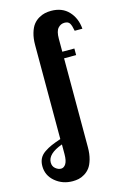

<svg xmlns="http://www.w3.org/2000/svg" viewBox="-242 -813 729 1127"><g transform="rotate(-15 122.0 -249.5)"><path d="M339.8 -600.1H293Q287.1 -632.8 278.3 -647Q269.5 -661.1 247.1 -661.1Q223.6 -661.1 207.3 -642.8Q190.9 -624.5 190.9 -579.1V-500H264.2V-460H190.9V80.1Q190.9 121.1 181.9 152.6Q172.9 184.1 159.4 201.9Q146 219.7 127 231.2Q107.9 242.7 90.6 246.3Q73.2 250 54.2 250Q-7.3 250 -51.8 212.6Q-96.2 175.3 -96.2 118.2Q-96.2 92.3 -86.2 72.5Q-76.2 52.7 -54.7 38.1Q-33.2 23.4 -10.7 13.7Q11.7 3.9 46.9 -7.8V-579.1Q46.9 -620.1 56.2 -651.4Q65.4 -682.6 79.6 -700.7Q93.8 -718.8 113.3 -730Q132.8 -741.2 150.9 -745.1Q168.9 -749 189 -749Q255.9 -749 295.2 -707Q334.5 -665 339.8 -600.1ZM-43 110.8Q-43 134.3 -26.6 147.7Q-10.3 161.1 6.8 161.1Q24.4 161.1 36.1 142.6Q47.9 124 47.9 83V24.9Q-43 57.6 -43 110.8Z"/></g></svg>

Font: Lobster Two
Style: Bold
Weight: 700
Designer: Pablo Impallari
Foundry: Pablo Impallari. www.impallari.com
Version: Version 1.006